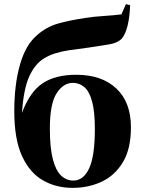

<svg xmlns="http://www.w3.org/2000/svg" viewBox="-20 -888 686 925"><path d="M333 -18.1Q382.3 -18.1 409.7 -77.4Q437 -136.7 437 -267.1Q437 -350.1 423.8 -398.7Q410.6 -447.3 386.7 -468Q362.8 -488.8 331.1 -488.8Q285.2 -488.8 252.7 -438.5Q220.2 -388.2 220.2 -269Q220.2 -176.8 234.4 -121.8Q248.5 -66.9 273.9 -42.5Q299.3 -18.1 333 -18.1ZM330.1 17.1Q250 17.1 186.5 -19.3Q123 -55.7 85.9 -136.7Q48.8 -217.8 48.8 -352.1Q48.8 -480.5 76.2 -576.4Q103.5 -672.4 159.2 -719.2Q204.1 -758.8 260.3 -774.7Q316.4 -790.5 393.1 -801.8Q432.6 -808.1 479.7 -811Q526.9 -814 564.9 -818.8L586.9 -868.2L606.9 -862.8Q605 -806.2 594.7 -764.6Q584.5 -723.1 566.9 -702.1Q546.9 -681.2 506.8 -674.3Q466.8 -667.5 410.2 -659.2Q355 -652.3 315.9 -646.5Q276.9 -640.6 247.1 -631.3Q217.3 -622.1 190.9 -606Q147.5 -579.1 120.4 -518.6Q93.3 -458 85.9 -344.2Q123.5 -445.3 185.1 -486.6Q246.6 -527.8 347.2 -527.8Q470.2 -527.8 540.5 -461.7Q610.8 -395.5 610.8 -274.9Q610.8 -171.4 572.5 -107.2Q534.2 -43 470.5 -12.9Q406.7 17.1 330.1 17.1Z"/></svg>

Font: Source Han Serif TW Heavy
Style: Regular
Weight: 900
Designer: Ryoko NISHIZUKA Ë•øÂ°öÊ∂ºÂ≠ê (kana & ideographs); Frank Grie√ühammer (Latin, Greek & Cyrillic); Wenlong ZHANG Âº†ÊñáÈæô 
Foundry: Adobe
Version: Version 2.003;hotconv 1.1.1;makeotfexe 2.6.0